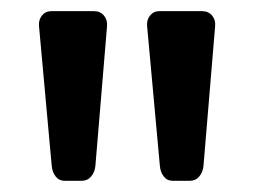

<svg xmlns="http://www.w3.org/2000/svg" viewBox="-20 -858 456 346"><path d="M73.2 -559.1 50.3 -811Q49.3 -822.3 55.7 -830.1Q62 -837.9 72.3 -837.9H149.4Q160.6 -837.9 167.2 -830.1Q173.8 -822.3 172.9 -811L151.9 -559.1Q150.9 -547.9 144.3 -540Q137.7 -532.2 127.4 -532.2H96.2Q86.4 -532.2 80.3 -540Q74.2 -547.9 73.2 -559.1ZM268.1 -559.1 245.1 -811Q244.1 -822.3 250.5 -830.1Q256.8 -837.9 267.1 -837.9H344.2Q355.5 -837.9 362.1 -830.1Q368.7 -822.3 367.7 -811L346.7 -559.1Q345.7 -547.9 339.1 -540Q332.5 -532.2 322.3 -532.2H291Q281.2 -532.2 275.1 -540Q269 -547.9 268.1 -559.1Z"/></svg>

Font: Capriola
Style: Regular
Weight: 400
Designer: Viktoriya Grabowska
Foundry: Viktoriya Grabowska
Version: Version 1.007